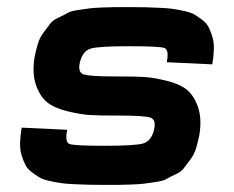

<svg xmlns="http://www.w3.org/2000/svg" viewBox="-20 -520 658 540"><path d="M271 0Q244 0 228 -0.5Q212 -1 188.5 -2Q165 -3 151.5 -5Q138 -7 119.5 -11Q101 -15 91 -21Q81 -27 69 -36Q57 -45 51 -57Q45 -69 40.5 -84Q36 -99 36.5 -118.5Q37 -138 41 -161L169 -155Q162 -120 175.5 -115Q189 -110 275 -110Q360 -110 382.5 -116.5Q405 -123 413 -154Q420 -183 403.5 -189Q387 -195 313 -195H300Q259 -195 233 -196.5Q207 -198 170 -207Q133 -216 113 -232Q93 -248 81.5 -280Q70 -312 77 -358Q81 -379 86.5 -397Q92 -415 102.5 -428.5Q113 -442 120.5 -452.5Q128 -463 144.5 -470.5Q161 -478 170 -483.5Q179 -489 201 -492Q223 -495 232.5 -496.5Q242 -498 269.5 -499Q297 -500 306.5 -500Q316 -500 347 -500Q374 -500 390 -499.5Q406 -499 429.5 -498Q453 -497 466.5 -495Q480 -493 498.5 -489Q517 -485 527 -479Q537 -473 549 -464Q561 -455 567 -443Q573 -431 577.5 -416Q582 -401 581.5 -381.5Q581 -362 577 -339L449 -345Q456 -380 442.5 -385Q429 -390 343 -390Q258 -390 235.5 -383.5Q213 -377 205 -346Q198 -317 214.5 -311Q231 -305 305 -305H318Q359 -305 385 -303.5Q411 -302 448 -293Q485 -284 505 -268Q525 -252 536.5 -220Q548 -188 541 -142Q537 -121 531.5 -103Q526 -85 515.5 -71.5Q505 -58 497.5 -47.5Q490 -37 473.5 -29.5Q457 -22 448 -16.5Q439 -11 417 -8Q395 -5 385.5 -3.5Q376 -2 348.5 -1Q321 0 311.5 0Q302 0 271 0Z"/></svg>

Font: Hermit
Style: Bold Italic
Weight: 700
Italic angle: -10°
Designer: Pablo Caro
Version: Version 2.000;PS 002.000;hotconv 1.0.88;makeotf.lib2.5.64775